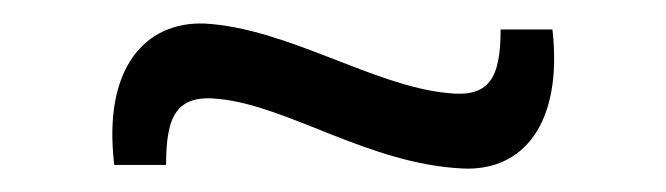

<svg xmlns="http://www.w3.org/2000/svg" viewBox="-20 -368 565 163"><path d="M121 -228C121 -270 130 -288 166 -284C225 -278 293 -229 372 -225C424 -222 458 -263 449 -343H405C405 -301 395 -285 360 -289C297 -295 224 -344 154 -348C104 -350 67 -311 77 -228Z"/></svg>

Font: SnT
Style: Regular
Weight: 400
Designer: Natanael Gama
Version: Version 1.001;PS 001.001;hotconv 1.0.70;makeotf.lib2.5.58329